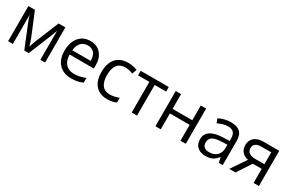

<svg xmlns="http://www.w3.org/2000/svg" viewBox="101 -1531 3782 2527"><g transform="rotate(30 1992.0 -267.5)"><path d="M363.8 -78.1 378.9 -123.5 399.9 -181.2 544.9 -534.2H647.9V0H576.2V-441.9L566.4 -413.6L538.1 -338.9L399.9 0H332L193.8 -339.8Q168 -405.3 158.2 -441.9V0H85.9V-534.2H185.1L325.2 -194.8Q346.2 -141.1 363.8 -78.1Z M1046.9 9.8Q928.2 9.8 859.6 -62.5Q791 -134.8 791 -263.2Q791 -392.6 854.7 -468.8Q918.5 -544.9 1025.9 -544.9Q1126.5 -544.9 1185.1 -478.8Q1243.7 -412.6 1243.7 -304.2V-252.9H875Q877.4 -158.7 922.6 -109.9Q967.8 -61 1049.8 -61Q1136.2 -61 1220.7 -97.2V-24.9Q1177.7 -6.3 1139.4 1.7Q1101.1 9.8 1046.9 9.8ZM1024.9 -477.1Q960.4 -477.1 922.1 -435.1Q883.8 -393.1 877 -318.8H1156.7Q1156.7 -395.5 1122.6 -436.3Q1088.4 -477.1 1024.9 -477.1Z M1595.7 9.8Q1479.5 9.8 1415.8 -61.8Q1352.1 -133.3 1352.1 -264.2Q1352.1 -398.4 1416.7 -471.7Q1481.4 -544.9 1601.1 -544.9Q1639.6 -544.9 1678.2 -536.6Q1716.8 -528.3 1738.8 -517.1L1713.9 -448.2Q1687 -459 1655.3 -466.1Q1623.5 -473.1 1599.1 -473.1Q1436 -473.1 1436 -265.1Q1436 -166.5 1475.8 -113.8Q1515.6 -61 1593.8 -61Q1660.6 -61 1731 -89.8V-18.1Q1677.2 9.8 1595.7 9.8Z M2218.8 -465.8H2044.9V0H1963.9V-465.8H1792V-535.2H2218.8Z M2405.8 -535.2V-311H2705.6V-535.2H2786.6V0H2705.6V-241.2H2405.8V0H2324.7V-535.2Z M3287.6 0 3271.5 -76.2H3267.6Q3227.5 -25.9 3187.7 -8.1Q3147.9 9.8 3088.4 9.8Q3008.8 9.8 2963.6 -31.2Q2918.5 -72.3 2918.5 -147.9Q2918.5 -310.1 3177.7 -317.9L3268.6 -320.8V-354Q3268.6 -417 3241.5 -447Q3214.4 -477.1 3154.8 -477.1Q3087.9 -477.1 3003.4 -436L2978.5 -498Q3018.1 -519.5 3065.2 -531.7Q3112.3 -543.9 3159.7 -543.9Q3255.4 -543.9 3301.5 -501.5Q3347.7 -459 3347.7 -365.2V0ZM3104.5 -57.1Q3180.2 -57.1 3223.4 -98.6Q3266.6 -140.1 3266.6 -214.8V-263.2L3185.5 -259.8Q3088.9 -256.3 3046.1 -229.7Q3003.4 -203.1 3003.4 -147Q3003.4 -103 3030 -80.1Q3056.6 -57.1 3104.5 -57.1Z M3541.5 0H3446.8L3600.6 -226.1Q3538.6 -239.7 3505.6 -279.1Q3472.7 -318.4 3472.7 -377.9Q3472.7 -451.2 3522 -493.2Q3571.3 -535.2 3659.7 -535.2H3897.9V0H3816.9V-213.9H3681.6ZM3551.8 -377Q3551.8 -284.2 3686.5 -284.2H3816.9V-464.8H3669.9Q3551.8 -464.8 3551.8 -377Z"/></g></svg>

Font: f06597129
Style: Regular
Weight: 400
Foundry: Ascender Corporation
Version: Version 1.10